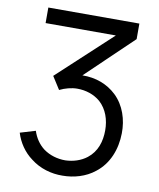

<svg xmlns="http://www.w3.org/2000/svg" viewBox="-85 -817 746 900"><g transform="rotate(10 288.0 -367.5)"><path d="M446.9 -404.2C404.2 -444.8 347.9 -465.6 284.4 -464.6L505.2 -676V-750H71.9V-676H406.3L150 -438.5L188.5 -378.1C213.5 -390.6 244.8 -399 271.9 -399C312.5 -399 352.1 -386.5 382.3 -360.4C418.8 -327.1 434.4 -279.2 434.4 -229.2C434.4 -176 418.8 -126 376 -92.7C347.9 -70.8 311.5 -59.4 274 -58.3C236.5 -58.3 200 -68.8 169.8 -90.6C143.8 -110.4 125 -138.5 114.6 -170.8L41.7 -149C55.2 -104.2 83.3 -62.5 121.9 -34.4C165.6 0 220.8 15.6 274 14.6C327.1 14.6 383.3 -1 426 -35.4C484.4 -80.2 512.5 -152.1 513.5 -229.2C514.6 -293.8 493.8 -359.4 446.9 -404.2Z"/></g></svg>

Font: Manrope3
Style: Regular
Weight: 400
Width: 4
Designer: Mikhail Sharanda
Foundry: Mikhail Sharanda
Version: Version 3.000;PS 003.000;hotconv 1.0.88;makeotf.lib2.5.64775